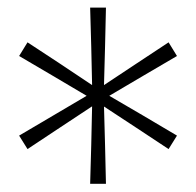

<svg xmlns="http://www.w3.org/2000/svg" viewBox="-20 -764 502 492"><path d="M211 -293Q212.5 -342.5 213.8 -392Q215 -441.5 216 -491.5Q175 -464 133.5 -437Q92 -409.5 50.5 -382L29 -416.5Q77.5 -445.5 124 -472.5Q170 -499.5 202 -518.5Q159 -544 115.8 -569.5Q72.5 -595 29 -620.5L50.5 -655.5Q92 -628 133.5 -601Q174.5 -573.5 216 -546Q215 -595 213.8 -644.8Q212.5 -694.5 211 -744.5H251.5Q250.5 -694.5 249.2 -645Q248 -595.5 246.5 -546Q288 -573.5 329.5 -601Q370.5 -628 412 -655.5L433.5 -620.5Q390 -595 346.5 -569.5Q303 -544 260 -518.5Q303 -493.5 346.5 -468Q390 -442 433.5 -416.5L412 -382Q370.5 -409.5 329.5 -436.5Q288 -463.5 246.5 -491Q248 -441 249.2 -391.8Q250.5 -342.5 251.5 -293Z"/></svg>

Font: Heraclito ExtraLight
Style: Regular
Weight: 200
Designer: Kostas Bartsokas (font) & Cristiano Sobral (main changes)
Foundry: Kostas Bartsokas (font) & Cristiano Sobral (main changes)
Version: Version 1.00;July 8, 2020;FontCreator 13.0.0.2655 64-bit